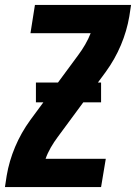

<svg xmlns="http://www.w3.org/2000/svg" viewBox="-20 -755 549 775"><path d="M0 0 7 -46Q17 -105 41 -162Q65 -219 102 -270L296 -533Q311 -553 324 -575.5Q337 -598 346 -621H103L121 -735H509L502 -689Q492 -630 468 -573Q444 -516 407 -465L213 -202Q198 -182 185 -159.5Q172 -137 164 -114H407L388 0ZM388 -342H125V-422H388Z"/></svg>

Font: Iosevka Term Curly Hv Obl
Style: Regular
Weight: 900
Italic angle: -9°
Designer: Belleve Invis
Foundry: Belleve Invis
Version: Version 32.3.0